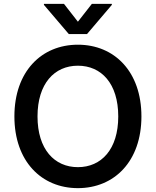

<svg xmlns="http://www.w3.org/2000/svg" viewBox="-20 -970 812 1000"><path d="M716.6 -363.6C716.6 -597.7 575.3 -737.2 385.7 -737.2C196 -737.2 55 -597.7 55 -363.6C55 -130 196 9.9 385.7 9.9C575.3 9.9 716.6 -129.6 716.6 -363.6ZM175.4 -363.6C175.4 -535.2 263.8 -627.8 385.7 -627.8C507.8 -627.8 595.9 -535.2 595.9 -363.6C595.9 -192.1 507.8 -99.4 385.7 -99.4C263.8 -99.4 175.4 -192.1 175.4 -363.6ZM208.8 -944.6 338.4 -792.6H433.2L562.5 -944.6V-949.9H458.5L385.7 -856.9L313.2 -949.9H208.8Z"/></svg>

Font: Magic Ui Pro Semi Bold
Style: Regular
Weight: 600
Designer: Stefan Endress, Andreas Faust
Version: Version 1.000;FEAKit 1.0